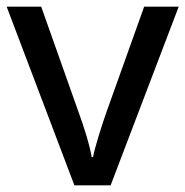

<svg xmlns="http://www.w3.org/2000/svg" viewBox="-20 -558 558 578"><path d="M204 0 0 -538H104L216 -222Q228 -190 240 -150Q252 -110 256 -85H260Q265 -110 277.5 -150.5Q290 -191 301 -222L414 -538H518L313 0Z"/></svg>

Font: Noto Sans Kayah Li Medium
Style: Regular
Weight: 500
Designer: Monotype Design Team, Sérgio Martins
Foundry: Monotype Imaging Inc.
Version: Version 2.002; ttfautohint (v1.8.4.7-5d5b)